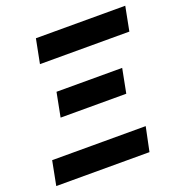

<svg xmlns="http://www.w3.org/2000/svg" viewBox="-120 -755 808 858"><g transform="rotate(-20 284.0 -326.0)"><path d="M3 0 25.3 -115H470.2L446.3 0ZM125.8 -280.7 148.1 -395.5H460.4L438.1 -280.7ZM120.9 -536.9 143.4 -651.8H568.3L546 -536.9Z"/></g></svg>

Font: Source Sans 3 VF
Style: Italic
Weight: 200
Italic angle: -11°
Designer: Paul D. Hunt
Foundry: Adobe Systems Incorporated
Version: Version 3.042;hotconv 1.0.118;makeotfexe 2.5.65603